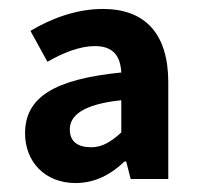

<svg xmlns="http://www.w3.org/2000/svg" viewBox="-20 -832 443 429"><path d="M149 -423C193 -423 229 -443 258 -471H262L272 -432H356V-648C356 -757 304 -812 210 -812C151 -812 95 -791 48 -763L86 -694C121 -714 158 -729 192 -729C233 -729 249 -707 251 -670C100 -655 36 -614 36 -534C36 -471 80 -423 149 -423ZM184 -503C153 -503 136 -516 136 -543C136 -573 164 -599 251 -608V-536C228 -515 208 -503 184 -503Z"/></svg>

Font: Noto Sans KR Bold
Style: Regular
Weight: 700
Designer: Ryoko NISHIZUKA  (kana & ideographs); Paul D. Hunt (Latin, Greek & Cyrillic); Wenlong ZHANG  (bopomofo); Sandoll Communi
Foundry: Adobe Systems Incorporated
Version: Version 1.004;PS 1.004;hotconv 1.0.82;makeotf.lib2.5.63406